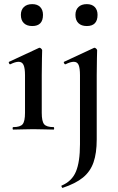

<svg xmlns="http://www.w3.org/2000/svg" viewBox="-20 -627 570 929"><path d="M44 0Q41 0 41 -6Q41 -12 44 -12Q78 -12 89.5 -26Q101 -40 101 -81V-263Q101 -297 94 -312.5Q87 -328 70 -328Q62 -328 52 -325Q42 -322 30 -316Q26 -315 23.5 -321Q21 -327 24 -328L168 -395Q170 -396 171 -396Q175 -396 179.5 -391.5Q184 -387 184 -384Q184 -373 183 -344Q182 -315 182 -264V-81Q182 -40 193.5 -26Q205 -12 239 -12Q242 -12 242 -6Q242 0 239 0Q219 0 194 -1Q169 -2 141 -2Q114 -2 88.5 -1Q63 0 44 0ZM136 -501Q110 -501 95.5 -515Q81 -529 81 -555Q81 -579 95.5 -593Q110 -607 136 -607Q161 -607 174.5 -593Q188 -579 188 -555Q188 -501 136 -501ZM450 -384Q450 -373 449 -344Q448 -315 448 -264V48Q448 114 432.5 158.5Q417 203 381.5 232Q346 261 283 282Q281 283 278.5 277.5Q276 272 278 271Q328 250 347.5 203Q367 156 367 71V-263Q367 -297 360.5 -312.5Q354 -328 337 -328Q329 -328 319 -325Q309 -322 297 -316Q293 -315 290 -321Q287 -327 290 -328L434 -395Q436 -396 437 -396Q441 -396 445.5 -391.5Q450 -387 450 -384ZM400 -501Q374 -501 359.5 -515Q345 -529 345 -555Q345 -579 359.5 -593Q374 -607 400 -607Q425 -607 438.5 -593Q452 -579 452 -555Q452 -501 400 -501Z"/></svg>

Font: Cormorant SemiBold
Style: Regular
Weight: 600
Designer: Christian Thalmann (Catharsis Fonts)
Foundry: Catharsis Fonts
Version: Version 4.000